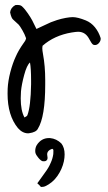

<svg xmlns="http://www.w3.org/2000/svg" viewBox="-20 -532 434 769"><path d="M127.4 48.8Q145.5 21 175.8 21Q175.8 21 180.2 21Q206.5 23.4 226.1 43Q238.8 59.6 238.8 86.4Q238.8 99.6 235.8 114.3Q229 145.5 209.7 173.1Q190.4 200.7 160.2 214.4Q154.8 216.8 144 216.8Q136.7 208 129.4 202.1Q130.9 200.2 133.3 196.8Q135.7 193.4 140.1 187.3Q144.5 181.2 148.4 175.8Q170.4 146.5 177.7 131.8Q180.2 126.5 183.6 119.1Q190.9 103 193.4 85.4Q193.4 84.5 193.6 80.8Q193.8 77.1 193.8 74.2Q193.8 71.3 193.8 68.8Q193.4 65.4 189 64Q168.9 70.8 168.9 86.4Q168.9 89.4 169.4 90.8Q171.4 101.6 169.9 105.5Q165.5 116.7 148.9 113.3Q138.7 107.9 129.4 94.2Q120.6 83.5 121.1 72.3Q121.1 59.6 127.4 48.8ZM41.5 -511.7Q61 -513.7 67.9 -506.8Q80.1 -495.6 92 -477.8Q104 -460 109.1 -450.2Q114.3 -440.4 126 -416Q134.8 -419.9 155.3 -429.7Q175.8 -439.5 183.8 -442.9Q191.9 -446.3 208.5 -451.7Q225.1 -457 243.7 -460.4Q260.7 -463.4 271.5 -463.4Q291 -463.4 323.7 -450.2Q345.2 -441.4 360.4 -422.6Q375.5 -403.8 382.8 -380.4Q382.8 -379.9 383.1 -378.7Q383.3 -377.4 383.3 -377Q383.3 -367.7 376.2 -359.6Q369.1 -351.6 360.4 -351.6Q356 -351.6 352.5 -353.5Q346.7 -357.9 338.6 -373.5Q330.6 -389.2 320.3 -396.5Q308.6 -404.8 293 -404.8Q285.6 -404.8 267.1 -401.9Q197.3 -390.1 150.4 -348.6Q149.4 -341.8 149.4 -338.9Q149.4 -330.6 152.3 -314.9Q161.1 -267.1 161.1 -211.4V-193.4Q161.1 -64 131.8 -16.6Q125 -2.4 97.2 1.5Q96.7 1.5 95.2 1.7Q93.8 2 92.8 2Q70.3 2 51.8 -19Q10.3 -69.3 10.3 -156.7Q10.3 -169.9 10.7 -176.8Q12.2 -208 21.5 -243.7Q30.8 -279.3 43.5 -306.2Q53.7 -330.1 75.2 -360.4Q75.7 -361.3 78.6 -365.2Q81.5 -369.1 81.5 -369.9Q81.5 -370.6 83.5 -375Q85.4 -379.4 83.5 -381.3Q79.1 -394.5 69.8 -410.6Q59.6 -428.2 54.9 -433.1Q50.3 -438 34.2 -452.1Q25.4 -458 20.5 -482.4Q22.5 -501 41.5 -511.7ZM64 -165.5Q63 -147.9 63 -138.2Q63 -88.4 78.1 -61.5Q88.9 -66.9 89.8 -70.8Q103 -105.5 104.5 -194.3V-208Q104.5 -258.3 100.1 -281.7Q87.4 -271 76.9 -231.9Q66.4 -192.9 64 -165.5Z"/></svg>

Font: Avessa
Style: Medium
Weight: 500
Designer: Arman Khorramak
Foundry: Arman Khorramak
Version: Version 1.000; ttfautohint (v1.8.1)